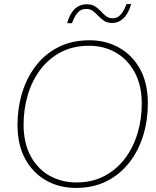

<svg xmlns="http://www.w3.org/2000/svg" viewBox="-20 -913 765 944"><path d="M352 11Q273 11 208 -25Q143 -61 104.5 -130.5Q66 -200 66 -300Q66 -381 88.5 -455.5Q111 -530 155.5 -588.5Q200 -647 266.5 -681Q333 -715 421 -715Q500 -715 565 -679Q630 -643 668.5 -573.5Q707 -504 707 -404Q707 -323 684.5 -248.5Q662 -174 617 -115.5Q572 -57 506 -23Q440 11 352 11ZM355 -16Q434 -16 494 -48Q554 -80 595 -134.5Q636 -189 656.5 -258.5Q677 -328 677 -403Q677 -494 642 -558Q607 -622 548.5 -655Q490 -688 418 -688Q339 -688 278.5 -656Q218 -624 177.5 -569.5Q137 -515 116.5 -445.5Q96 -376 96 -301Q96 -210 130.5 -146Q165 -82 224 -49Q283 -16 355 -16ZM625 -893Q611 -845 586.5 -822.5Q562 -800 533 -800Q508 -800 492 -810.5Q476 -821 463.5 -834.5Q451 -848 437.5 -858.5Q424 -869 404 -869Q377 -869 361.5 -850.5Q346 -832 334 -799H310Q336 -892 407 -892Q431 -892 447 -882Q463 -872 475.5 -858Q488 -844 501.5 -833.5Q515 -823 535 -823Q557 -823 573.5 -841.5Q590 -860 602 -893Z"/></svg>

Font: Prodigy Sans ExtraLight
Style: Italic
Weight: 200
Italic angle: -13°
Designer: Wei Huang
Foundry: Wei Huang
Version: Version 1.003; ttfautohint (v1.8.3)